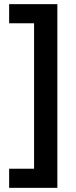

<svg xmlns="http://www.w3.org/2000/svg" viewBox="-20 -742 367 924"><path d="M24 70H144V-630H24V-722H256V162H24Z"/></svg>

Font: Noto Sans Meetei Mayek SemiBold
Style: Regular
Weight: 600
Designer: Monotype Design Team and Neelakash Kshetrimayum
Foundry: Monotype Imaging Inc.
Version: Version 2.002; ttfautohint (v1.8.4.7-5d5b)